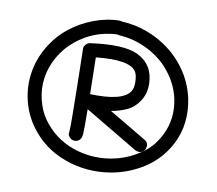

<svg xmlns="http://www.w3.org/2000/svg" viewBox="-77 -779 984 872"><g transform="rotate(10 415.0 -343.0)"><path d="M408.2 -689 419.4 -686.5Q420.4 -686.5 421.4 -686.5Q505.9 -681.6 581.5 -642.1Q657.2 -602.5 708 -537.1Q775.4 -449.2 781.2 -340.8Q787.1 -232.4 723.6 -143.6Q683.1 -86.9 620.1 -50.8Q557.1 -14.6 484.9 -2.4Q376.5 15.6 274.9 -21.2Q173.3 -58.1 111.3 -143.6Q73.2 -195.8 58.1 -259.5Q43 -323.2 52.7 -386.7Q62.5 -450.2 95.5 -506.6Q128.4 -563 177.2 -602.8Q226.1 -642.6 287.6 -665.8Q349.1 -689 408.2 -689ZM417.5 -623Q411.6 -623.5 406.7 -625.5Q300.8 -621.1 219.2 -554.7Q177.7 -521 150.6 -474.6Q123.5 -428.2 115.5 -377.2Q107.4 -326.2 119.9 -274.4Q132.3 -222.7 159.7 -185.1Q213.4 -111.3 298.1 -80.6Q382.8 -49.8 474.6 -64.9Q535.2 -75.2 587.4 -105.5Q639.6 -135.7 668 -175.3Q722.7 -251.5 718 -338.9Q713.4 -426.3 657.7 -498.5Q616.2 -552.7 551.8 -585.9Q487.3 -619.1 417.5 -623ZM292 -564.9Q443.8 -585.9 509.3 -555.2Q585.9 -518.6 587.9 -429.7Q588.9 -384.8 566.4 -350.1Q543.9 -315.4 510.5 -300Q477.1 -284.7 438.5 -278.3L610.8 -176.3Q627 -167 627 -151.4Q627 -135.7 617.7 -126.5Q608.4 -117.2 597.4 -117.2Q586.4 -117.2 578.6 -121.6L333 -267.6Q334 -172.4 332.3 -152.8Q330.6 -133.3 321.3 -124.8Q312 -116.2 299.3 -116.2Q286.6 -116.2 277.3 -125.5Q268.1 -134.8 268.1 -142.1Q268.1 -149.4 269.5 -165.5Q271 -181.6 268.1 -359.9L264.6 -532.7V-539.1Q264.6 -544.9 272.7 -554.2Q280.8 -563.5 292 -564.9ZM328.6 -505.9Q332 -356.4 332 -336.9Q481.4 -331.5 515.1 -382.8Q525.4 -398.4 524.7 -427.2Q523.9 -456.1 516.1 -470.7Q488.3 -522.9 328.6 -505.9Z"/></g></svg>

Font: Chilanka
Style: Regular
Weight: 400
Designer: Santhosh Thottingal <santhosh.thottingal@gmail.com>
Foundry: Swathanthra Malayalam Computing(SMC)
Version: Version 1.3; 20181103